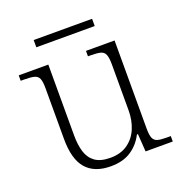

<svg xmlns="http://www.w3.org/2000/svg" viewBox="-123 -777 856 896"><g transform="rotate(-20 305.0 -328.5)"><path d="M278 10Q197 10 156 -37Q115 -84 115 -185V-437Q115 -470 108.5 -485Q102 -500 85 -504.5Q68 -509 36 -509H18V-536H165V-184Q165 -138 175.5 -103Q186 -68 213 -48Q240 -28 290 -28Q341 -28 375.5 -52.5Q410 -77 427 -117.5Q444 -158 444 -207V-435Q444 -469 437.5 -484.5Q431 -500 414 -504.5Q397 -509 365 -509H352V-536H494V-99Q494 -66 500.5 -51Q507 -36 522.5 -31.5Q538 -27 566 -27H588V0H453L447 -88H442Q419 -43 379 -16.5Q339 10 278 10ZM140 -631V-667H430V-631Z"/></g></svg>

Font: Noto Serif Tibetan ExtraLight
Style: Regular
Weight: 200
Designer: Monotype Design Team
Foundry: Monotype Imaging Inc.
Version: Version 2.103; ttfautohint (v1.8.4.7-5d5b)